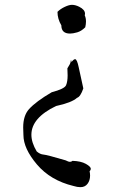

<svg xmlns="http://www.w3.org/2000/svg" viewBox="-20 -548 478 795"><path d="M313 227Q332 227 342.5 213Q353 199 353 179Q353 170 351 161Q356 156 356 151Q356 142 335.5 130.5Q315 119 280 118Q276 122 270 122Q263 122 252 116Q174 93 160 92Q146 91 132 79Q110 42 110 10Q110 -60 212 -109Q277 -123 299 -143Q313 -147 325 -182L306 -269Q299 -303 291 -303Q285 -303 276 -291Q275 -299 274 -299Q273 -299 272.5 -292Q272 -285 259 -265L260 -236Q260 -210 253.5 -195Q247 -180 194 -166Q129 -128 100 -96Q76 -69 76 -20L77 11Q77 67 133 133Q189 199 284 222Q300 227 313 227ZM270 -409Q282 -409 299.5 -414Q317 -419 333 -435Q336 -448 336 -459Q336 -474 331 -484L332 -491Q332 -508 308 -520Q292 -528 278 -528Q266 -528 248 -519.5Q230 -511 218 -499Q218 -470 234 -443Q234 -409 270 -409Z"/></svg>

Font: Xiaobo Songti 小帛宋体
Style: Regular
Weight: 400
Version: Version 1.501;March 17, 2024;FontCreator 14.0.0.2814 64-bit